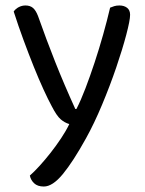

<svg xmlns="http://www.w3.org/2000/svg" viewBox="-20 -491 529 701"><path d="M169 -103Q156 -127 139 -164Q122 -201 103.5 -247Q85 -293 66 -344.5Q47 -396 30 -449Q37 -459 48.5 -465Q60 -471 73 -471Q90 -471 100.5 -462Q111 -453 119 -432Q149 -347 181.5 -265Q214 -183 255 -93H259Q275 -124 292 -168.5Q309 -213 325.5 -263Q342 -313 356.5 -364.5Q371 -416 382 -463Q389 -466 397 -468.5Q405 -471 416 -471Q433 -471 444 -462.5Q455 -454 455 -437Q455 -417 441 -364Q427 -311 404.5 -245Q382 -179 353 -109.5Q324 -40 294 14Q247 99 209.5 144.5Q172 190 140 190Q117 190 104.5 178Q92 166 89 150Q105 136 125 114Q145 92 165 66.5Q185 41 203 14Q221 -13 233 -38Q216 -43 201.5 -55.5Q187 -68 169 -103Z"/></svg>

Font: Baloo Da 2
Style: Regular
Weight: 400
Designer: Noopur Datye, Sulekha Rajkumar and Ek Type
Foundry: Ek Type
Version: Version 1.640;hotconv 1.0.111;makeotfexe 2.5.65597; ttfautoh